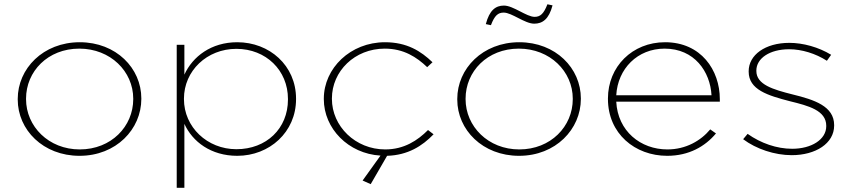

<svg xmlns="http://www.w3.org/2000/svg" viewBox="-20 -712 3964 892"><path d="M350.5 -17.8C205.9 -17.8 101 -124.8 101 -251.5V-253.5C101 -380.2 202 -486.1 348.5 -486.1C493.1 -486.1 599 -380.2 599 -253.5V-251.5C599 -124.8 497 -17.8 350.5 -17.8ZM349.5 11.9C519.8 11.9 636.6 -111.9 636.6 -252.5V-254.5C636.6 -395 519.8 -515.8 350.5 -515.8C180.2 -515.8 62.4 -393.1 62.4 -252.5V-249.5C62.4 -108.9 180.2 11.9 349.5 11.9Z M1078.2 -18.8C942.6 -18.8 834.6 -121.8 834.6 -251.5V-253.5C834.6 -383.2 941.6 -485.1 1078.2 -485.1C1215.8 -485.1 1317.8 -385.1 1317.8 -252.5V-249.5C1317.8 -114.9 1217.8 -18.8 1078.2 -18.8ZM801 160.4H836.6V-136.6C874.2 -53.5 960.4 11.9 1082.2 11.9C1231.7 11.9 1355.4 -98 1355.4 -251.5V-253.5C1355.4 -407.9 1231.7 -515.8 1082.2 -515.8C961.4 -515.8 875.2 -449.5 836.6 -365.3V-504H801Z M1702.2 143.6 1778.4 11.9C1875.5 8.9 1941.8 -33.7 1994.3 -88.1L1968.5 -107.9C1920 -59.4 1857.6 -17.8 1769.5 -17.8C1630.9 -17.8 1522 -125.7 1522 -252.5V-254.5C1522 -381.2 1627.9 -486.1 1767.5 -486.1C1855.7 -486.1 1916 -446.5 1964.6 -400L1989.3 -422.8C1935.9 -474.3 1870.5 -515.8 1768.5 -515.8C1608.1 -515.8 1484.4 -395 1484.4 -253.5V-251.5C1484.4 -114.9 1598.2 2 1747.7 10.9L1664.6 126.7Z M2260.8 -595C2277.6 -639.6 2293.5 -653.5 2320.2 -653.5C2357.8 -653.5 2418.2 -602 2461.8 -602C2500.4 -602 2530.1 -622.8 2547 -687.1L2523.2 -692.1C2506.4 -648.5 2490.5 -633.7 2463.8 -633.7C2426.2 -633.7 2364.8 -686.1 2321.2 -686.1C2282.6 -686.1 2253.9 -664.4 2237 -600ZM2392.5 -17.8C2247.9 -17.8 2143 -124.8 2143 -251.5V-253.5C2143 -380.2 2244 -486.1 2390.5 -486.1C2535.1 -486.1 2641 -380.2 2641 -253.5V-251.5C2641 -124.8 2539 -17.8 2392.5 -17.8ZM2391.5 11.9C2561.8 11.9 2678.6 -111.9 2678.6 -252.5V-254.5C2678.6 -395 2561.8 -515.8 2392.5 -515.8C2222.2 -515.8 2104.4 -393.1 2104.4 -252.5V-249.5C2104.4 -108.9 2222.2 11.9 2391.5 11.9Z M2843 -269.3C2849.9 -393.1 2942 -486.1 3067.7 -486.1C3206.3 -486.1 3279.6 -379.2 3285.6 -269.3ZM3079.6 11.9C3180.6 11.9 3255.9 -31.7 3306.3 -92.1L3279.6 -110.9C3236 -58.4 3166.7 -17.8 3080.6 -17.8C2955.9 -17.8 2849.9 -103 2843 -239.6H3324.2V-251.5C3324.2 -386.1 3237 -515.8 3069.7 -515.8C2917.2 -515.8 2804.4 -402 2804.4 -254.5V-252.5C2804.4 -91.1 2930.1 11.9 3079.6 11.9Z M3658.2 8.9C3769.1 8.9 3855.3 -45.5 3855.3 -128.7V-130.7C3855.3 -218.8 3763.2 -248.5 3662.2 -273.3C3572.1 -296 3493.9 -318.8 3493.9 -382.2V-384.2C3493.9 -440.6 3555.3 -483.2 3646.4 -483.2C3704.8 -483.2 3769.1 -463.4 3821.6 -429.7L3841.4 -457.4C3783 -493.1 3710.7 -512.9 3647.3 -512.9C3534.5 -512.9 3458.2 -456.4 3458.2 -381.2V-379.2C3458.2 -295 3547.3 -268.3 3650.3 -241.6C3735.5 -220.8 3818.6 -199 3818.6 -127.7V-125.7C3818.6 -63.4 3749.3 -20.8 3660.2 -20.8C3588.9 -20.8 3514.7 -46.5 3453.3 -90.1L3432.5 -65.3C3492.9 -19.8 3579 8.9 3658.2 8.9Z"/></svg>

Font: Meinily
Style: Regular
Weight: 500
Designer: Paul Hayes
Foundry: Paul Hayes
Version: Version 1.0; ttfautohint (v1.8.4.7-5d5b)